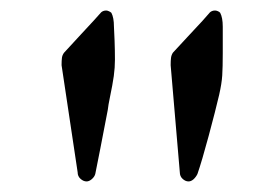

<svg xmlns="http://www.w3.org/2000/svg" viewBox="-20 -568 533 367"><path d="M97.7 -443.4Q97.7 -452.1 98.4 -457.5Q99.1 -462.9 102.5 -467.3Q108.9 -474.6 135.3 -502.9Q165.5 -535.2 173.3 -544.4Q177.2 -547.9 183.1 -547.9Q185.1 -547.9 188 -546.6Q190.9 -545.4 192.9 -543.5Q197.8 -534.2 197.8 -517.1Q198.2 -509.8 199 -490.7Q199.7 -471.7 199.7 -454.1Q199.7 -438.5 197.5 -422.6Q195.3 -406.7 189.9 -380.9Q187 -367.2 186 -357.9Q169.4 -271 162.1 -235.4Q160.6 -230 155.5 -225.6Q150.4 -221.2 145.5 -221.2Q139.6 -221.2 134 -226.1Q128.4 -231 128.4 -238.8ZM306.2 -443.4Q306.2 -452.1 306.9 -457.5Q307.6 -462.9 310.5 -467.3Q312 -468.8 339.4 -498.5Q373.5 -534.7 381.3 -544.4Q385.3 -547.9 391.1 -547.9Q393.6 -547.9 396.5 -546.6Q399.4 -545.4 400.9 -543.5Q405.8 -534.2 405.8 -517.1V-466.8Q405.8 -439.5 404.8 -423.8Q403.8 -408.2 398.9 -386.7Q392.1 -357.4 378.9 -308.3Q365.7 -259.3 357.4 -235.4Q354.5 -229.5 349.9 -225.3Q345.2 -221.2 340.3 -221.2Q334.5 -221.2 329.1 -226.1Q323.7 -231 323.7 -238.8Z"/></svg>

Font: David Libre Medium
Style: Regular
Weight: 500
Version: Version 1.000